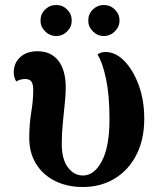

<svg xmlns="http://www.w3.org/2000/svg" viewBox="-20 -733 652 768"><path d="M312 15Q248 15 199.5 -9.5Q151 -34 124 -78Q97 -122 97 -181Q97 -235 105 -284Q113 -333 113 -373Q113 -396 105.5 -406.5Q98 -417 81 -417Q71 -417 62 -414.5Q53 -412 45 -407Q35 -424 35 -443Q35 -481 61 -504.5Q87 -528 130 -528Q184 -528 213.5 -490Q243 -452 243 -382Q243 -356 239 -318Q235 -280 231 -238Q227 -196 227 -158Q227 -96 251.5 -63.5Q276 -31 312 -31Q357 -31 387.5 -88.5Q418 -146 418 -257Q418 -352 404 -418Q390 -484 370 -515Q382 -525 402 -525Q442 -525 477 -489.5Q512 -454 534.5 -393.5Q557 -333 557 -258Q557 -174 525 -112.5Q493 -51 437.5 -18Q382 15 312 15ZM205 -589Q179 -589 160.5 -607.5Q142 -626 142 -650.6Q142 -677 160.5 -695Q179 -713 205 -713Q230.5 -713 248.8 -694.8Q267 -676.5 267 -651Q267 -626 248.8 -607.5Q230.5 -589 205 -589ZM395 -589Q370 -589 351.5 -607.5Q333 -626 333 -650.6Q333 -677 351.5 -695Q370 -713 394.6 -713Q421 -713 439.5 -694.8Q458 -676.5 458 -651Q458 -626 439.5 -607.5Q420.9 -589 395 -589Z"/></svg>

Font: Arima Thin
Style: Regular
Weight: 100
Designer: Joana Correia and Natanael Gama
Foundry: NDISCOVER
Version: Version 1.101;gftools[0.9.23]